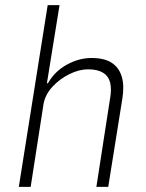

<svg xmlns="http://www.w3.org/2000/svg" viewBox="-20 -725 568 745"><path d="M53 0 165 -705H211L162 -402H166Q193 -449 240 -474.5Q287 -500 335 -500Q384 -500 412.5 -482Q441 -464 452 -429Q463 -394 455 -344L400 0H354L406 -336Q414 -378 407.5 -404Q401 -430 379.5 -443Q358 -456 322 -456Q287 -456 249.5 -437.5Q212 -419 184 -389Q156 -359 149 -322L99 0Z"/></svg>

Font: Nunito Sans 7pt Condensed ExtraLight
Style: Italic
Weight: 250
Width: 3
Italic angle: -9°
Designer: Vernon Adams
Foundry: Vernon Adams
Version: Version 3.101;gftools[0.9.27]